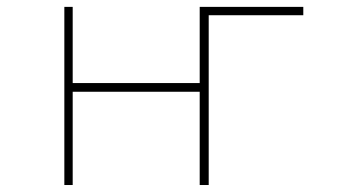

<svg xmlns="http://www.w3.org/2000/svg" viewBox="-20 -564 1040 561"><path d="M563.5 -23.4V-295.9H192.4V-23.4H168V-543.9H192.4V-321.3H563.5V-543.9H866.2V-519.5H589.8V-23.4Z"/></svg>

Font: Mgen+ 1m thin
Style: Regular
Weight: 100
Designer: [Source Han Sans]
Ryoko NISHIZUKA  (kana & ideographs); Paul D. Hunt (Latin, Greek & Cyrillic); Wenlong ZHANG  (bopomofo
Version: Version 1.059.20150602